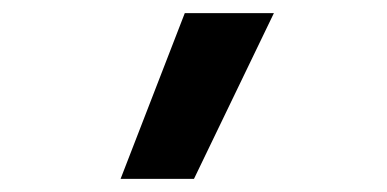

<svg xmlns="http://www.w3.org/2000/svg" viewBox="-20 -141 590 293"><path d="M164 132 262 -121H398L276 132Z"/></svg>

Font: Lode
Style: Bold
Weight: 700
Monospace: yes
Designer: Belleve Invis
Foundry: Belleve Invis
Version: Version 29.2.0; ttfautohint (v1.8.3)